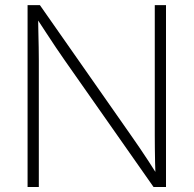

<svg xmlns="http://www.w3.org/2000/svg" viewBox="-20 -748 774 768"><path d="M90.3 0V-727.5H139.6L506.8 -202.6Q522.9 -180.2 540 -154.5Q557.1 -128.9 575.2 -101.6Q593.3 -74.2 610.8 -45.9L602.1 -42.5Q601.1 -70.3 600.3 -99.4Q599.6 -128.4 599.4 -155.8Q599.1 -183.1 599.1 -206.1V-727.5H644V0H594.2L238.8 -506.8Q221.7 -531.2 203.6 -558.1Q185.5 -585 165.5 -615.7Q145.5 -646.5 122.6 -681.2L132.3 -685.5Q132.8 -650.4 133.5 -618.4Q134.3 -586.4 134.8 -558.3Q135.3 -530.3 135.3 -507.3V0Z"/></svg>

Font: Inter 24pt ExtraLight
Style: Regular
Weight: 250
Designer: Rasmus Andersson
Foundry: rsms
Version: Version 4.001;git-66647c0bb